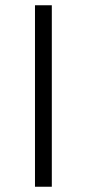

<svg xmlns="http://www.w3.org/2000/svg" viewBox="-20 -710 330 730"><path d="M177 0V-690H113V0Z"/></svg>

Font: Exo 2 Light Expanded
Style: Regular
Weight: 300
Width: 7
Designer: Natanael Gama
Version: Version 1.001;PS 001.001;hotconv 1.0.70;makeotf.lib2.5.58329